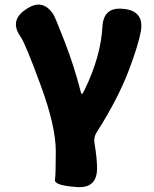

<svg xmlns="http://www.w3.org/2000/svg" viewBox="-20 -602 657 819"><path d="M297 195Q211 188 214.5 165Q218 142 218 44Q218 -63 154 -237Q88 -417 68 -445Q19 -514 89 -561L92 -563Q162 -611 208 -540Q216 -527 256 -424Q296 -321 324 -212Q327 -201 329.5 -201Q332 -201 339 -215Q410 -359 417 -489Q422 -574 507 -564H510Q595 -554 581 -470Q571 -412 531 -306Q483 -179 392 -37Q379 -16 383 8Q394 74 394 116Q394 202 308 196Z"/></svg>

Font: Resource Han Rounded KR Heavy
Style: Regular
Weight: 900
Designer: Cyano Hao (round all glyphs); Ryoko NISHIZUKA 西塚涼子 (kana, bopomofo & ideographs); Paul D. Hunt (Latin, Greek & Cyrillic)
Foundry: Cyano Hao
Version: 0.990